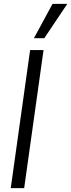

<svg xmlns="http://www.w3.org/2000/svg" viewBox="-20 -981 371 1001"><path d="M36 0 137 -720H207L106 0ZM157 -782 254 -961H331L211 -782Z"/></svg>

Font: Host Grotesk Light
Style: Italic
Weight: 300
Italic angle: -8°
Designer: Doğukan Karapınar based on Poppins by Indian Type Foundry, Jonny Pinhorn
Foundry: Element Type
Version: Version 1.001; ttfautohint (v1.8.4.7-5d5b)